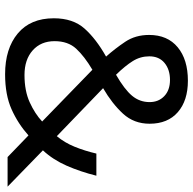

<svg xmlns="http://www.w3.org/2000/svg" viewBox="-22 -744 775 772"><g transform="rotate(90 366.0 -357.5)"><path d="M304 -725Q384 -725 430.5 -684.5Q477 -644 477 -571Q477 -508 436.5 -464Q396 -420 334 -384L527 -198Q553 -229 569.5 -269.5Q586 -310 597 -357H686Q670 -293 646 -238Q622 -183 584 -142L730 0H611L524 -84Q477 -42 419 -16Q361 10 278 10Q175 10 114 -41Q53 -92 53 -186Q53 -263 94.5 -309.5Q136 -356 207 -396Q175 -432 147.5 -473Q120 -514 120 -569Q120 -643 169.5 -684Q219 -725 304 -725ZM301 -653Q259 -653 232.5 -631Q206 -609 206 -570Q206 -534 225 -503.5Q244 -473 280 -436Q339 -470 364.5 -500.5Q390 -531 390 -571Q390 -607 366 -630Q342 -653 301 -653ZM260 -341Q206 -309 175.5 -276Q145 -243 145 -189Q145 -134 182 -101Q219 -68 281 -68Q345 -68 391 -89Q437 -110 468 -139Z"/></g></svg>

Font: Noto Sans Tifinagh Adrar
Style: Regular
Weight: 400
Designer: JamraPatel
Foundry: JamraPatel LLC
Version: Version 2.006; ttfautohint (v1.8.4.7-5d5b)